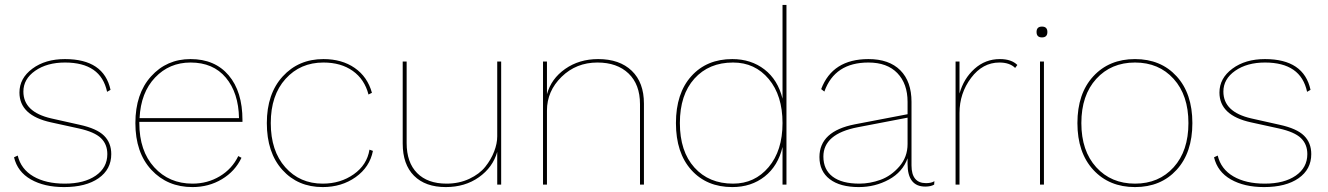

<svg xmlns="http://www.w3.org/2000/svg" viewBox="-20 -750 5394 780"><path d="M240 10Q160 10 105.5 -21Q51 -52 37 -111L52 -118Q65 -63 115.5 -33.5Q166 -4 243 -4Q322 -4 369 -36.5Q416 -69 416 -124Q416 -164 390 -189Q364 -214 301 -228L187 -253Q59 -281 59 -374Q59 -432 111.5 -471Q164 -510 244 -510Q402 -510 429 -385L415 -377Q390 -496 244 -496Q171 -496 123 -462.5Q75 -429 75 -378Q75 -295 188 -269L304 -243Q373 -228 402.5 -199Q432 -170 432 -124Q432 -62 380.5 -26Q329 10 240 10Z M965 -255H546V-250Q546 -137 606.5 -70.5Q667 -4 762 -4Q823 -4 873 -34Q923 -64 948 -116L961 -109Q935 -54 881.5 -22Q828 10 762 10Q660 10 595 -60Q530 -130 530 -250Q530 -369 593.5 -439.5Q657 -510 754 -510Q853 -510 909 -444Q965 -378 965 -262ZM754 -496Q668 -496 610 -435Q552 -374 547 -270H951Q949 -373 897.5 -434.5Q846 -496 754 -496Z M1294 -510Q1369 -510 1421 -474Q1473 -438 1491 -373L1477 -366Q1461 -428 1413 -462Q1365 -496 1294 -496Q1200 -496 1140 -429.5Q1080 -363 1080 -250Q1080 -137 1139 -70.5Q1198 -4 1291 -4Q1363 -4 1417 -42Q1471 -80 1481 -142L1495 -137Q1482 -71 1425 -30.5Q1368 10 1291 10Q1190 10 1127 -60Q1064 -130 1064 -250Q1064 -369 1128.5 -439.5Q1193 -510 1294 -510Z M1791 10Q1708 10 1662 -36Q1616 -82 1616 -167V-500H1632V-169Q1632 -90 1674.5 -47Q1717 -4 1794 -4Q1845 -4 1886.5 -23.5Q1928 -43 1951.5 -72.5Q1975 -102 1987.5 -134.5Q2000 -167 2000 -196V-500H2016V0H2000V-133Q1982 -70 1925.5 -30Q1869 10 1791 10Z M2410 -510Q2497 -510 2546.5 -462.5Q2596 -415 2596 -329V0H2580V-327Q2580 -407 2533.5 -451.5Q2487 -496 2407 -496Q2321 -496 2261.5 -438Q2202 -380 2202 -301V0H2186V-500H2202V-367Q2219 -430 2276 -470Q2333 -510 2410 -510Z M3159 -730H3175V0H3159V-153Q3141 -76 3086.5 -33Q3032 10 2955 10Q2851 10 2788.5 -59.5Q2726 -129 2726 -250Q2726 -371 2788.5 -440.5Q2851 -510 2955 -510Q3031 -510 3085.5 -468Q3140 -426 3159 -349ZM2958 -4Q3046 -4 3102.5 -71Q3159 -138 3159 -250Q3159 -362 3103 -429Q3047 -496 2958 -496Q2860 -496 2801 -430.5Q2742 -365 2742 -250Q2742 -135 2801 -69.5Q2860 -4 2958 -4Z M3742 -6Q3764 -6 3776 -14L3775 0Q3761 8 3739 8Q3667 8 3667 -84V-107Q3647 -51 3591 -20.5Q3535 10 3469 10Q3393 10 3351 -22Q3309 -54 3309 -112Q3309 -217 3453 -245L3667 -286V-336Q3667 -410 3625.5 -453Q3584 -496 3508 -496Q3371 -496 3329 -378L3316 -388Q3362 -510 3508 -510Q3592 -510 3637.5 -464.5Q3683 -419 3683 -336V-78Q3683 -6 3742 -6ZM3471 -4Q3514 -4 3557 -19.5Q3600 -35 3633.5 -73.5Q3667 -112 3667 -165V-272L3464 -233Q3325 -206 3325 -114Q3325 -61 3362.5 -32.5Q3400 -4 3471 -4Z M3862 0V-500H3878V-370Q3895 -431 3939 -470.5Q3983 -510 4042 -510Q4089 -510 4113 -486L4104 -474Q4082 -496 4040 -496Q3972 -496 3925 -433.5Q3878 -371 3878 -291V0Z M4235 -620Q4235 -598 4213 -598Q4191 -598 4191 -620Q4191 -642 4213 -642Q4235 -642 4235 -620ZM4221 -500V0H4205V-500Z M4421.5 -440Q4486 -510 4591 -510Q4696 -510 4760 -440Q4824 -370 4824 -250Q4824 -130 4760 -60Q4696 10 4591 10Q4486 10 4421.5 -60Q4357 -130 4357 -250Q4357 -370 4421.5 -440ZM4748 -429.5Q4688 -496 4591 -496Q4494 -496 4433.5 -429.5Q4373 -363 4373 -250Q4373 -137 4433.5 -70.5Q4494 -4 4591 -4Q4688 -4 4748 -70.5Q4808 -137 4808 -250Q4808 -363 4748 -429.5Z M5115 10Q5035 10 4980.5 -21Q4926 -52 4912 -111L4927 -118Q4940 -63 4990.5 -33.5Q5041 -4 5118 -4Q5197 -4 5244 -36.5Q5291 -69 5291 -124Q5291 -164 5265 -189Q5239 -214 5176 -228L5062 -253Q4934 -281 4934 -374Q4934 -432 4986.5 -471Q5039 -510 5119 -510Q5277 -510 5304 -385L5290 -377Q5265 -496 5119 -496Q5046 -496 4998 -462.5Q4950 -429 4950 -378Q4950 -295 5063 -269L5179 -243Q5248 -228 5277.5 -199Q5307 -170 5307 -124Q5307 -62 5255.5 -26Q5204 10 5115 10Z"/></svg>

Font: Elaine Sans Thin
Style: Regular
Weight: 250
Designer: Wei Huang
Foundry: Wei Huang
Version: Version 2.001;December 24, 2019;FontCreator 12.0.0.2547 64-b